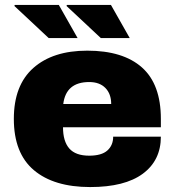

<svg xmlns="http://www.w3.org/2000/svg" viewBox="-20 -745 707 777"><path d="M36 -264Q36 -400 115 -470Q194 -540 333 -540Q478 -540 554.5 -472Q631 -404 631 -264V-230H235Q235 -173 260.5 -144Q286 -115 341 -115Q391 -115 414.5 -136Q438 -157 438 -192H631Q631 -96 558 -42Q485 12 345 12Q198 12 117 -56.5Q36 -125 36 -264ZM430 -324Q430 -365 406.5 -389Q383 -413 341 -413Q247 -413 236 -324ZM38 -721 40 -725H218L294 -591H177ZM249 -721 251 -725H429L505 -591H388Z"/></svg>

Font: Archivo Black
Style: Regular
Weight: 400
Designer: Hector Gatti
Foundry: Omnibus-Type
Version: Version 1.101; ttfautohint (v1.8)